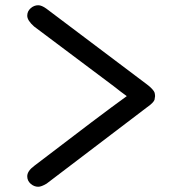

<svg xmlns="http://www.w3.org/2000/svg" viewBox="-20 -632 706 733"><path d="M84 41Q84 21 111 1Q368 -196 464 -265Q443 -280 414 -303L110 -531Q84 -554 84 -572Q84 -589 97 -600.5Q110 -612 126 -612Q139 -612 157 -599L542 -309Q554 -300 561 -292Q568 -284 569.5 -280Q571 -276 571.5 -271Q572 -266 572 -265Q571 -256 570 -251.5Q569 -247 562 -239.5Q555 -232 542 -223L158 69Q138 81 126 81Q110 81 97 69.5Q84 58 84 41Z"/></svg>

Font: Coval
Style: ExtraBold
Weight: 800
Foundry: Context Ltd
Version: Version 001.000